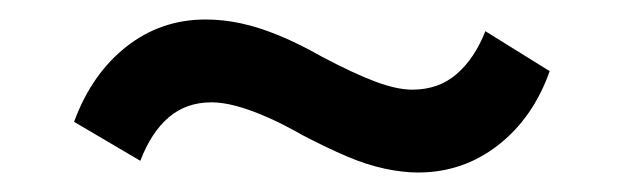

<svg xmlns="http://www.w3.org/2000/svg" viewBox="-20 -385 640 197"><path d="M409 -208Q393 -208 374.5 -212Q356 -216 336 -224.5Q316 -233 291 -246Q270 -258 252.5 -265.5Q235 -273 221.5 -276.5Q208 -280 197 -280Q171 -280 153 -264.5Q135 -249 124 -220L56 -260Q74 -309 109.5 -337Q145 -365 191 -365Q209 -365 227.5 -361Q246 -357 266.5 -348.5Q287 -340 310 -327Q342 -310 364.5 -301.5Q387 -293 403 -293Q430 -293 448.5 -309Q467 -325 478 -353L544 -312Q527 -264 491 -236Q455 -208 409 -208Z"/></svg>

Font: Nunito Sans 9pt
Style: Bold
Weight: 700
Version: Version 3.101;gftools[0.9.27]